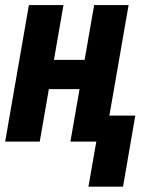

<svg xmlns="http://www.w3.org/2000/svg" viewBox="-22 -548 614 743"><path d="M348.6 -316.4 329.1 -203.1H123L142.6 -316.4ZM223.6 -528.3 131.8 0H-2L89.8 -528.3ZM475.6 -528.3 383.8 0H250.5L342.3 -528.3ZM501.5 -100.6 454.1 174.3H320.3L368.2 -100.6Z"/></svg>

Font: Roboto Condensed
Style: Bold Italic
Weight: 700
Italic angle: -12°
Designer: Christian Robertson
Foundry: Google
Version: Version 3.0